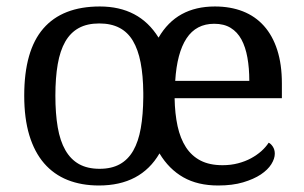

<svg xmlns="http://www.w3.org/2000/svg" viewBox="-20 -566 945 596"><path d="M151.9 -269Q151.9 -213.4 159.2 -170.9Q166.5 -128.4 182.9 -99.9Q199.2 -71.3 225.3 -56.6Q251.5 -42 289.1 -42Q326.2 -42 351.8 -56.2Q377.4 -70.3 393.6 -98.4Q409.7 -126.5 417 -168Q424.3 -209.5 424.8 -264.2V-277.8Q424.3 -331.5 416.5 -371.8Q408.7 -412.1 392.6 -439.2Q376.5 -466.3 350.6 -479.7Q324.7 -493.2 288.1 -493.2Q250.5 -493.2 224.6 -479Q198.7 -464.8 182.6 -436.8Q166.5 -408.7 159.2 -366.7Q151.9 -324.7 151.9 -269ZM645 -492.2Q588.9 -492.2 559.1 -447Q529.3 -401.9 523.9 -314.9H753.9Q753.9 -354.5 748 -387.2Q742.2 -419.9 729.5 -443.4Q716.8 -466.8 696 -479.5Q675.3 -492.2 645 -492.2ZM657.2 9.8Q593.8 9.8 549.1 -15.6Q504.4 -41 475.1 -89.8Q417 9.8 287.1 9.8Q232.9 9.8 189.9 -7.3Q147 -24.4 116.9 -59.1Q86.9 -93.8 71 -146.2Q55.2 -198.7 55.2 -269Q55.2 -409.2 114.5 -477.5Q173.8 -545.9 290 -545.9Q350.6 -545.9 396.2 -522Q441.9 -498 472.2 -449.2Q500.5 -498 544.2 -522Q587.9 -545.9 647 -545.9Q695.3 -545.9 733.9 -530.8Q772.5 -515.6 799.3 -485.6Q826.2 -455.6 840.6 -410.9Q855 -366.2 855 -307.1V-261.2H522Q522.9 -212.9 531.2 -174.6Q539.6 -136.2 557.1 -109.1Q574.7 -82 602.5 -67.6Q630.4 -53.2 670.9 -53.2Q696.8 -53.2 719 -59.1Q741.2 -64.9 759.3 -74.7Q777.3 -84.5 791.3 -96.9Q805.2 -109.4 814 -123Q820.8 -120.1 826.9 -110.8Q833 -101.6 833 -88.9Q833 -73.7 822.3 -56.4Q811.5 -39.1 789.6 -24.4Q767.6 -9.8 734.6 0Q701.7 9.8 657.2 9.8Z"/></svg>

Font: Noto Serif
Style: Regular
Weight: 400
Designer: Monotype Design team
Foundry: Monotype Imaging Inc.
Version: Version 1.02